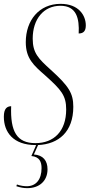

<svg xmlns="http://www.w3.org/2000/svg" viewBox="-30 -744 466 998"><path d="M155 10H158L133 67C176 71 186 98 186 130C186 188 158 224 109 224C97 224 77 222 58 215L55 224C77 231 93 234 112 234C175 234 217 196 217 136C217 91 194 62 146 59L168 10C275 5 351 -59 351 -189C351 -259 328 -296 234 -381C170 -439 140 -468 140 -543C140 -645 197 -714 284 -714C368 -714 383 -648 379 -570C404 -570 416 -583 416 -612C416 -663 380 -724 285 -724C173 -724 104 -638 104 -525C104 -440 144 -405 207 -350C288 -277 314 -248 314 -175C314 -62 250 0 154 0C58 0 23 -60 28 -192C7 -191 -10 -181 -10 -137C-10 -57 39 10 155 10Z"/></svg>

Font: Noto Serif Display ExtraCondensed ExtraLight
Style: Italic
Weight: 200
Width: 2
Italic angle: -12°
Designer: Monotype Design Team
Foundry: Monotype Imaging Inc.
Version: Version 2.009